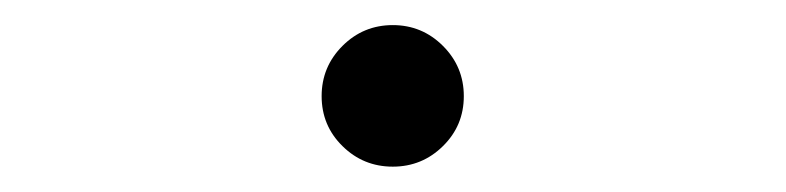

<svg xmlns="http://www.w3.org/2000/svg" viewBox="-20 -123 626 153"><path d="M293 9.8Q269.5 9.8 252.9 -6.6Q236.3 -22.9 236.3 -46.4Q236.3 -69.8 252.9 -86.4Q269.5 -103 293 -103Q316.4 -103 333 -86.4Q349.6 -69.8 349.6 -46.4Q349.6 -22.9 333 -6.6Q316.4 9.8 293 9.8Z"/></svg>

Font: Caskaydia Cove Light
Style: Regular
Weight: 300
Monospace: yes
Designer: Aaron Bell
Foundry: Saja Typeworks
Version: Version 4.300; ttfautohint (v1.8.3)